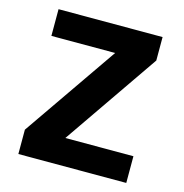

<svg xmlns="http://www.w3.org/2000/svg" viewBox="-101 -767 823 861"><g transform="rotate(15 310.5 -337.0)"><path d="M561 0H60V-113L362 -550H66V-674H549V-565L245 -124H561Z"/></g></svg>

Font: Hind Colombo
Style: Bold
Weight: 700
Designer: Jyotish Sonowal, Aditi Pimprikar
Foundry: Indian Type Foundry
Version: Version 1.000;PS 1.0;hotconv 1.0.86;makeotf.lib2.5.63406; tt